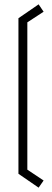

<svg xmlns="http://www.w3.org/2000/svg" viewBox="-20 -717 241 885"><path d="M65 -633 158 -697 181 -663 106 -614V65L181 115L158 148L65 84Z"/></svg>

Font: Turret Road Light
Style: Regular
Weight: 300
Designer: Noponies
Foundry: Noponies
Version: Version 1.001; ttfautohint (v1.8)